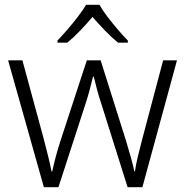

<svg xmlns="http://www.w3.org/2000/svg" viewBox="-20 -878 776 805"><path d="M406 -439Q395 -472 387 -502Q379 -532 373 -557H370Q364 -532 356 -501.5Q348 -471 337 -438L225 -93H164L14 -625H74L163 -297Q175 -252 183 -218.5Q191 -185 196 -159H199Q204 -183 212.5 -216Q221 -249 234 -289L344 -625H402L508 -289Q519 -253 528.5 -219Q538 -185 543 -160H546Q549 -184 557 -218Q565 -252 577 -297L664 -625H722L577 -93H515ZM397 -858Q409 -836 430 -808.5Q451 -781 474 -754Q497 -727 516 -708V-699H475Q448 -721 420 -750Q392 -779 368 -807Q344 -779 316.5 -750Q289 -721 262 -699H221V-708Q240 -728 263 -754.5Q286 -781 307 -808.5Q328 -836 341 -858Z"/></svg>

Font: Noto Sans Kannada UI Light
Style: Regular
Weight: 300
Designer: Jelle Bosma - Monotype Design Team
Foundry: Monotype Imaging Inc.
Version: Version 2.005; ttfautohint (v1.8.4.7-5d5b)